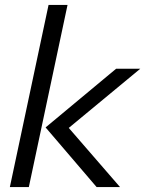

<svg xmlns="http://www.w3.org/2000/svg" viewBox="-20 -759 590 779"><path d="M177 -739H254L97 0H20ZM165 -242 451 -480H549L259 -240L467 0H372Z"/></svg>

Font: Prompt Light
Style: Italic
Weight: 300
Italic angle: -12°
Designer: Katatrad Team
Foundry: CadsonDemak
Version: Version 1.000